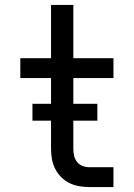

<svg xmlns="http://www.w3.org/2000/svg" viewBox="-20 -755 540 775"><path d="M341 0Q320 0 299.5 -3.5Q279 -7 260.5 -16Q242 -25 227 -40Q212 -55 202.5 -74Q193 -93 189.5 -113.5Q186 -134 186 -155V-440H62V-520H186V-735H276V-520H438V-440H276V-155Q276 -141 279 -127Q282 -113 291 -101.5Q300 -90 313.5 -85Q327 -80 341 -80H438V0ZM111 -268V-336H373V-268Z"/></svg>

Font: Iosevka SS04 Medium
Style: Regular
Weight: 500
Monospace: yes
Designer: Belleve Invis
Foundry: Belleve Invis
Version: Version 19.0.0; ttfautohint (v1.8.4)